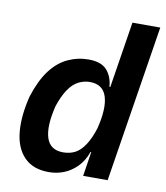

<svg xmlns="http://www.w3.org/2000/svg" viewBox="-81 -772 732 849"><g transform="rotate(10 285.0 -347.5)"><path d="M195 10Q124 10 84.5 -30.5Q45 -71 38 -142Q31 -213 54 -305Q78 -380 112 -425Q146 -470 190 -490.5Q234 -511 283 -511Q340 -511 365.5 -482Q391 -453 394 -408H398L445 -705H570L458 0H348L365 -110H362Q347 -68 320.5 -41.5Q294 -15 262 -2.5Q230 10 195 10ZM242 -87Q272 -87 295.5 -99Q319 -111 339 -141Q359 -171 374 -219Q397 -312 380.5 -363Q364 -414 306 -414Q279 -414 254.5 -401.5Q230 -389 210 -359.5Q190 -330 174 -282Q151 -188 167.5 -137.5Q184 -87 242 -87Z"/></g></svg>

Font: Nunito Sans 7pt Condensed
Style: Bold Italic
Weight: 700
Width: 3
Italic angle: -9°
Designer: Vernon Adams
Foundry: Vernon Adams
Version: Version 3.101;gftools[0.9.27]